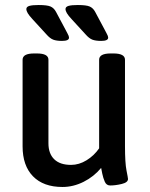

<svg xmlns="http://www.w3.org/2000/svg" viewBox="-20 -738 597 765"><path d="M70 -155V-500Q70 -525 116 -525H127Q173 -525 173 -500V-167Q173 -126 196 -103.5Q219 -81 263 -81Q295 -81 325 -99.5Q355 -118 375 -147V-500Q375 -525 421 -525H432Q478 -525 478 -500V-156Q478 -89 484 -59Q490 -29 490 -25Q490 -11 465 -5Q440 1 419 1Q404 1 397.5 -14Q391 -29 387.5 -46Q384 -63 383 -69Q354 -34 313 -13.5Q272 7 229 7Q153 7 111.5 -35.5Q70 -78 70 -155ZM165 -601 110 -661Q96 -676 90.5 -685.5Q85 -695 85 -702Q85 -711 97 -714.5Q109 -718 134 -718Q168 -718 181.5 -712Q195 -706 203 -691L243 -616Q244 -613 249.5 -603.5Q255 -594 255 -588Q255 -575 227 -575Q205 -575 192 -580Q179 -585 165 -601ZM321 -601 266 -661Q252 -676 246.5 -685.5Q241 -695 241 -702Q241 -711 253 -714.5Q265 -718 290 -718Q324 -718 337.5 -712Q351 -706 359 -691L399 -616Q400 -613 405.5 -603.5Q411 -594 411 -588Q411 -575 383 -575Q361 -575 348 -580Q335 -585 321 -601Z"/></svg>

Font: Asap-Medium
Style: Regular
Weight: 500
Designer: Pablo Cosgaya
Foundry: Omnibus-Type
Version: Version 2.000; ttfautohint (v1.8)